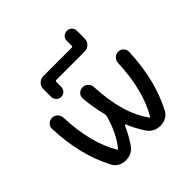

<svg xmlns="http://www.w3.org/2000/svg" viewBox="-210 -1027 1212 1212"><g transform="rotate(-45 396.0 -421.0)"><path d="M602 -798V-727Q602 -704 585 -687Q568 -670 545 -670H291Q282 -670 282 -661V-618Q282 -599 269 -585.5Q256 -572 237 -572Q218 -572 205 -585.5Q192 -599 192 -618V-688Q192 -711 209 -728Q226 -745 249 -745H503Q512 -745 512 -754V-798Q512 -817 525 -829.5Q538 -842 557 -842Q576 -842 589 -829.5Q602 -817 602 -798ZM241 0Q214 0 191.5 -12.5Q169 -25 157 -48Q62 -228 53 -470Q52 -491 67 -505.5Q82 -520 103 -520Q124 -520 138.5 -505Q153 -490 154 -469Q163 -232 253 -84Q253 -83 254 -83Q255 -83 256 -84Q321 -162 354 -283Q356 -292 354 -300Q332 -389 326 -470Q325 -491 339.5 -505.5Q354 -520 375 -520Q396 -520 411 -505.5Q426 -491 427 -470Q438 -220 540 -84Q540 -83 542 -83Q543 -83 543 -84Q633 -234 642 -471Q643 -491 658 -505.5Q673 -520 693 -520Q713 -520 727.5 -505Q742 -490 741 -470Q732 -229 638 -49Q626 -26 603 -13Q580 0 553 0Q495 0 464 -45Q427 -101 401 -162Q400 -164 397.5 -163.5Q395 -163 394 -161Q364 -94 330 -45Q299 0 241 0Z"/></g></svg>

Font: Rounded Mplus 1c Medium
Style: Regular
Weight: 500
Version: Version 1.059.20150529